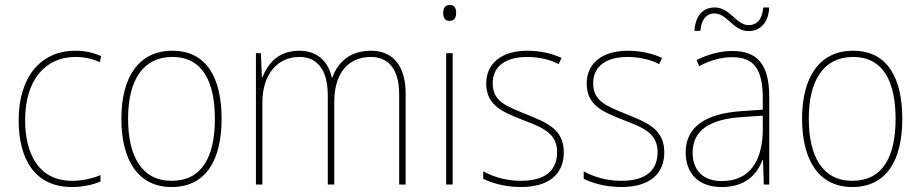

<svg xmlns="http://www.w3.org/2000/svg" viewBox="-20 -742 3703 772"><path d="M269 10C314 10 356 0 384 -12V-38C351 -24 310 -15 270 -15C137 -15 81 -121 81 -260C81 -416 159 -513 283 -513C316 -513 349 -507 381 -492L387 -516C356 -530 323 -538 283 -538C141 -538 55 -429 55 -259C55 -101 121 10 269 10Z M871 -264C871 -423 815 -538 673 -538C541 -538 468 -436 468 -265C468 -97 536 10 670 10C807 10 871 -97 871 -264ZM495 -265C495 -421 556 -513 673 -513C798 -513 844 -408 844 -264C844 -110 791 -15 670 -15C551 -15 495 -112 495 -265Z M1472 -538C1388 -538 1339 -493 1316 -430H1314C1300 -495 1256 -538 1184 -538C1092 -538 1054 -478 1035 -431H1033L1029 -528H1009V0H1035V-329C1035 -445 1097 -513 1184 -513C1248 -513 1298 -471 1298 -358V0H1324V-331C1324 -454 1385 -513 1472 -513C1536 -513 1585 -470 1585 -364V0H1611V-366C1611 -484 1554 -538 1472 -538Z M1788 -722C1768 -722 1762 -706 1762 -690C1762 -673 1768 -658 1787 -658C1808 -658 1814 -672 1814 -690C1814 -706 1810 -722 1788 -722ZM1800 -528H1774V0H1800Z M2247 -130C2247 -226 2172 -251 2092 -284C2017 -315 1961 -334 1961 -407C1961 -477 2015 -513 2100 -513C2145 -513 2195 -502 2226 -484L2238 -509C2202 -526 2154 -538 2100 -538C1995 -538 1935 -485 1935 -407C1935 -317 2001 -292 2084 -259C2162 -229 2220 -206 2220 -131C2220 -59 2176 -15 2074 -15C2019 -15 1967 -29 1923 -53V-23C1955 -7 2010 10 2074 10C2190 10 2247 -44 2247 -130Z M2651 -130C2651 -226 2576 -251 2496 -284C2421 -315 2365 -334 2365 -407C2365 -477 2419 -513 2504 -513C2549 -513 2599 -502 2630 -484L2642 -509C2606 -526 2558 -538 2504 -538C2399 -538 2339 -485 2339 -407C2339 -317 2405 -292 2488 -259C2566 -229 2624 -206 2624 -131C2624 -59 2580 -15 2478 -15C2423 -15 2371 -29 2327 -53V-23C2359 -7 2414 10 2478 10C2594 10 2651 -44 2651 -130Z M2772 -618H2796C2801 -672 2827 -688 2852 -688C2905 -688 2927 -617 2990 -617C3035 -617 3070 -649 3073 -712H3049C3044 -658 3019 -641 2990 -641C2940 -641 2916 -712 2854 -712C2809 -712 2777 -683 2772 -618ZM2925 -537C2875 -537 2826 -523 2781 -501L2791 -476C2840 -502 2883 -512 2925 -512C3009 -512 3047 -467 3047 -347V-301L2959 -295C2820 -285 2737 -234 2737 -129C2737 -49 2784 10 2882 10C2979 10 3024 -42 3046 -99H3048L3051 0H3073V-353C3073 -483 3025 -537 2925 -537ZM2960 -271 3047 -277V-220C3046 -98 2997 -14 2882 -14C2807 -14 2765 -57 2765 -129C2765 -220 2838 -263 2960 -271Z M3608 -264C3608 -423 3552 -538 3410 -538C3278 -538 3205 -436 3205 -265C3205 -97 3273 10 3407 10C3544 10 3608 -97 3608 -264ZM3232 -265C3232 -421 3293 -513 3410 -513C3535 -513 3581 -408 3581 -264C3581 -110 3528 -15 3407 -15C3288 -15 3232 -112 3232 -265Z"/></svg>

Font: Noto Sans Lao SemiCondensed Thin
Style: Regular
Weight: 100
Width: 4
Designer: Monotype Design Team
Foundry: Monotype Imaging Inc.
Version: Version 2.003